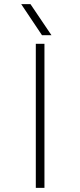

<svg xmlns="http://www.w3.org/2000/svg" viewBox="-20 -913 390 933"><path d="M154 -700H196V0H154ZM83 -893H128L230 -742H184Z"/></svg>

Font: Krub ExtraLight
Style: Regular
Weight: 275
Designer: Ekaluck Peanpanawate
Foundry: Cadson Demak Co.,Ltd.
Version: Version 1.000; ttfautohint (v1.6)